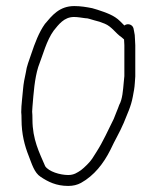

<svg xmlns="http://www.w3.org/2000/svg" viewBox="-20 -614 515 633"><path d="M390 -530 376 -544C356.4 -563.6 330.7 -572.1 301 -582L284 -587C265.5 -590.7 246.1 -594 225 -594C175.6 -594 151.5 -562.8 128 -535C108.4 -507.5 95 -472 83 -436C75.7 -413 68.2 -397.9 65 -374C61.2 -357.6 57.3 -337.4 56 -320C54.3 -296.3 50 -268.8 50 -244C50.7 -238.7 51 -230.7 51 -220C51 -172.1 61.1 -133.8 75 -99C84.8 -74.4 92.8 -44.5 114 -31C138.4 -14.7 165.2 -1 205 -1C221.2 -1 235 -4.5 247 -11C290.3 -35 321.5 -75 344 -120C358.7 -151.9 374 -176.2 388 -209C399.4 -238.6 411.7 -261.2 418 -296L422 -318C424.5 -331.6 424.7 -348.1 426 -362V-465C426 -469.7 425.7 -476.3 425 -485C425 -494.3 424 -503 422 -511L420 -521C416.5 -533.2 401.2 -538.4 390 -530ZM261 -554C265.7 -554 270 -553.3 274 -552L291 -547C304.1 -544.1 312.2 -541.1 325 -536C348.6 -526.5 360.8 -504.5 381 -491L389 -484C389.7 -476 390 -469.7 390 -465V-363L388 -343C385.6 -316.7 383.8 -287 373 -268C368.1 -253.3 360.7 -238 355 -222C336.3 -184.7 320.2 -147.8 298 -113L284 -91C276.8 -79.6 257.8 -61.1 247 -53C234.8 -44.9 223.9 -37 205 -37C177.6 -37 140.6 -48.5 129 -66C109.6 -111.4 87 -154.1 87 -220C87 -230.7 86.7 -239.3 86 -246C86 -250.7 86.3 -256 87 -262C90.9 -308.5 93.9 -353.6 106 -393C121.6 -433.5 133.5 -480.7 157 -513C172.9 -532.4 190.7 -558 224 -558C236.2 -558 249.8 -555.4 261 -554Z"/></svg>

Font: CiSf OpenHand
Style: Regular
Weight: 400
Foundry: Cannot Into Space Fonts
Version: Version 0.7892